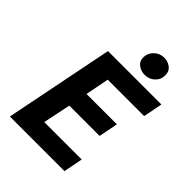

<svg xmlns="http://www.w3.org/2000/svg" viewBox="-241 -966 1082 1082"><g transform="rotate(45 300.0 -425.0)"><path d="M38.4 0 168.8 -651.8H594.4L571.9 -536.8H281.8L254.2 -395.3H496.1L473.6 -280.3H232L197.7 -115H496.1L473.6 0ZM408.6 -702.9Q380.9 -702.9 357.7 -719.6Q334.4 -736.2 334.4 -768.8Q334.4 -801.7 359.5 -825.8Q384.6 -850 419.9 -850Q448.4 -850 471.2 -833Q494 -815.9 494 -783.8Q494 -748.8 469.4 -725.9Q444.8 -702.9 408.6 -702.9Z"/></g></svg>

Font: SourceCodeVF
Style: Italic
Weight: 200
Italic angle: -11°
Monospace: yes
Designer: Paul D. Hunt, Teo Tuominen
Foundry: Adobe
Version: Version 1.026;hotconv 1.1.0;makeotfexe 2.6.0